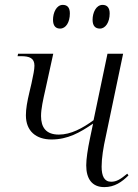

<svg xmlns="http://www.w3.org/2000/svg" viewBox="-20 -756 565 786"><path d="M389 -639C412 -639 429 -665 429 -701C429 -726 417 -736 400 -736C373 -736 359 -704 359 -675C359 -649 371 -639 389 -639ZM226 -639C250 -639 266 -665 266 -701C266 -726 255 -736 237 -736C211 -736 197 -704 197 -675C197 -649 209 -639 226 -639ZM407 10C449 10 479 -11 506 -38L501 -45C473 -22 457 -12 435 -12C407 -12 396 -35 396 -74C396 -108 403 -153 413 -197L484 -536H420L363 -264C318 -231 270 -205 221 -205C168 -205 148 -235 148 -281C148 -310 156 -346 166 -390L198 -536H54L52 -526H66C101 -526 121 -518 121 -487C121 -471 116 -448 109 -415L101 -381C91 -339 86 -310 86 -284C86 -219 128 -185 191 -185C257 -185 307 -213 361 -250L348 -188C339 -145 333 -105 333 -79C333 -25 356 10 407 10Z"/></svg>

Font: Noto Serif Display SemiCondensed Light
Style: Italic
Weight: 300
Width: 4
Italic angle: -12°
Designer: Monotype Design Team
Foundry: Monotype Imaging Inc.
Version: Version 2.009